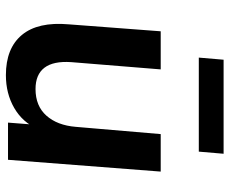

<svg xmlns="http://www.w3.org/2000/svg" viewBox="-82 -670 760 635"><g transform="rotate(90 297.5 -353.0)"><path d="M229 7Q140 7 96 -46Q52 -99 61 -201L84 -505H210L186 -209Q182 -150 204.5 -120.5Q227 -91 275 -91Q331 -91 363 -127Q395 -163 400 -224L424 -505H548L509 0H386L394 -103L407 -98Q385 -48 337.5 -20.5Q290 7 229 7ZM171 -631 178 -713H489L482 -631Z"/></g></svg>

Font: Muli
Style: Bold Italic
Weight: 700
Italic angle: -4.541°
Designer: Vernon Adams
Foundry: Vernon Adams
Version: Version 2.100; ttfautohint (v1.8.1.43-b0c9)